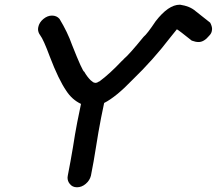

<svg xmlns="http://www.w3.org/2000/svg" viewBox="-20 -780 918 813"><path d="M306 13Q286 13 275 -2Q266 -13 266 -28Q266 -32 267 -36Q279 -97 289 -157Q297 -210 307 -262L323 -340Q285 -358 261 -395Q228 -443 191 -540Q164 -613 150 -631Q141 -643 141 -657Q141 -661 142 -665Q146 -685 163.5 -699.5Q181 -714 200 -714Q220 -714 232 -700Q266 -644 285 -590Q330 -476 337 -476Q348 -456 364 -440Q376 -430 379 -430Q382 -430 383 -429Q392 -430 392.5 -431Q393 -432 402 -436Q444 -467 495 -521Q502 -527 502.5 -528Q503 -529 505 -531Q526 -548 588 -624Q603 -636 639 -690Q693 -760 741 -760H743Q784 -754 808 -733L870 -684Q878 -669 878 -657Q878 -653 877 -649Q875 -638 866 -629Q844 -602 821 -602Q808 -602 792 -608Q737 -652 729 -656L700 -620Q628 -526 542 -443Q471 -369 421 -344L408 -281Q396 -219 386.5 -157.5Q377 -96 365 -36Q360 -16 343 -1.5Q326 13 306 13Z"/></svg>

Font: Bad Comic
Style: Italic
Weight: 400
Italic angle: -11°
Designer: GGBotNet
Foundry: GGBotNet
Version: 0.95